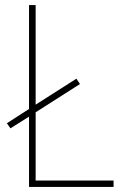

<svg xmlns="http://www.w3.org/2000/svg" viewBox="-20 -734 486 754"><path d="M94 0H426V-25H120V-293L294 -404L280 -425L120 -323V-714H94V-306L7 -250L21 -230L94 -276Z"/></svg>

Font: Noto Sans Ethiopic SemiCondensed Thin
Style: Regular
Weight: 100
Width: 4
Designer: Monotype Design Team
Foundry: Monotype Imaging Inc.
Version: Version 2.102